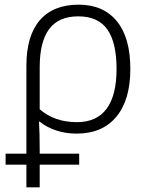

<svg xmlns="http://www.w3.org/2000/svg" viewBox="-20 -562 640 822"><path d="M150 -41H147Q150 9 150 81V96H319V143H150V240H93V143H4V96H93V-280Q93 -409 150.5 -475.5Q208 -542 317 -542Q422 -542 480 -471.5Q538 -401 538 -267Q538 -134 478 -62Q418 10 308 10Q261 10 220.5 -3.5Q180 -17 150 -41ZM150 -94Q214 -39 309 -39Q394 -39 436.5 -96.5Q479 -154 479 -267Q479 -380 439.5 -436Q400 -492 315 -492Q231 -492 190.5 -437.5Q150 -383 150 -275Z"/></svg>

Font: Noto Sans Mono UI Light
Style: Regular
Weight: 300
Monospace: yes
Designer: Monotype Design team
Foundry: Monotype Imaging Inc.
Version: Version 1.000